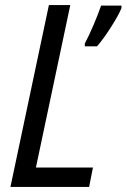

<svg xmlns="http://www.w3.org/2000/svg" viewBox="-20 -734 497 754"><path d="M21 0 172 -714H256L121 -76H345L330 0ZM313 -552H361Q387 -582 416.5 -628.5Q446 -675 457 -702V-712H377Q366 -680 348.5 -638.5Q331 -597 313 -563Z"/></svg>

Font: Noto Sans UI SemiCondensed
Style: Italic
Weight: 400
Width: 4
Italic angle: -12°
Designer: Monotype Design Team
Foundry: Monotype Imaging Inc.
Version: Version 1.901